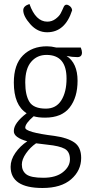

<svg xmlns="http://www.w3.org/2000/svg" viewBox="-20 -741 443 958"><path d="M215 -580Q167 -580 131.5 -620Q96 -660 96 -690Q96 -711 127 -721Q158 -633 216 -633Q239 -633 257 -646.5Q275 -660 282 -673Q289 -686 299 -709Q307 -723 322.5 -714.5Q338 -706 340 -690Q305 -580 215 -580ZM251 -63Q316 -54 350.5 -30.5Q385 -7 385 47Q385 110 335 153.5Q285 197 192 197Q33 197 33 91Q33 56 56.5 22Q80 -12 116 -36Q83 -45 65.5 -58Q48 -71 49 -88Q49 -127 113 -176Q49 -216 49 -329Q49 -419 94.5 -464.5Q140 -510 214 -510Q236 -510 260 -504H383Q389 -489 389 -479Q389 -456 366 -456Q340 -456 312 -462Q367 -426 367 -338Q367 -255 327.5 -204.5Q288 -154 205 -154Q170 -154 148 -161Q106 -125 106 -104Q106 -81 251 -63ZM212 -467Q165 -467 135.5 -432.5Q106 -398 106 -330Q106 -266 127 -232.5Q148 -199 209 -199Q260 -199 286 -240.5Q312 -282 312 -349Q312 -467 212 -467ZM196 146Q259 146 294 118Q329 90 329 54Q329 16 303 1.5Q277 -13 217 -19Q179 -23 160 -26Q131 -6 110 24Q89 54 89 80Q89 112 111.5 129Q134 146 196 146Z"/></svg>

Font: Yanone Kaffeesatz Light
Style: Regular
Weight: 300
Designer: Yanone (Cyrillic: Daniel Pouzeot)
Foundry: Yanone
Version: Version 1.003;PS 001.003;hotconv 1.0.88;makeotf.lib2.5.64775